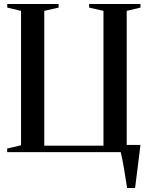

<svg xmlns="http://www.w3.org/2000/svg" viewBox="-20 -763 752 963"><path d="M617.5 180Q614 158 610 132.5Q606 107 601.8 81.8Q597.5 56.5 593.2 35Q589 13.5 585.5 0H16V-18L85.5 -34.5V-708.5L16.5 -725V-743H274V-725L202 -708.5V-32.5H499V-708.5L427 -725V-743H684.5V-725L615.5 -708.5V-36H684.5Q681.5 -11.5 678 16.8Q674.5 45 670.8 74Q667 103 663.8 130Q660.5 157 657.5 180Z"/></svg>

Font: Merriweather 144pt Medium
Style: Regular
Weight: 500
Version: Version 2.100